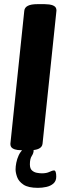

<svg xmlns="http://www.w3.org/2000/svg" viewBox="-20 -722 322 925"><path d="M195 -702Q204 -702 217.5 -700.5Q231 -699 241.5 -692.5Q252 -686 252 -671L185 -30Q182 2 122 2H87Q78 2 64.5 0.5Q51 -1 40.5 -7.5Q30 -14 30 -29L97 -670Q100 -702 160 -702ZM123 -14Q142 -14 142 3Q142 16 133 29.5Q124 43 124 70Q124 90 134 99Q144 108 157.5 110.5Q171 113 182 113Q204 113 218.5 106Q233 99 240 99Q251 99 251 129Q251 150 237.5 162Q224 174 203.5 178.5Q183 183 163 183Q116 183 93 167.5Q70 152 62.5 131Q55 110 55 94Q55 80 58.5 62Q62 44 70 26.5Q78 9 91 -2.5Q104 -14 123 -14Z"/></svg>

Font: Asap VF Beta
Style: Italic
Weight: 400
Italic angle: -6°
Designer: Pablo Cosgaya
Foundry: Pablo Cosgaya
Version: Version 1.007